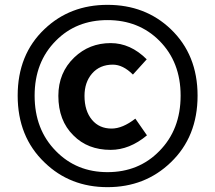

<svg xmlns="http://www.w3.org/2000/svg" viewBox="-20 -763 889 793"><path d="M164 -92Q53 -198 53 -368Q53 -538 164 -643Q269 -743 424 -743Q580 -743 685 -643Q796 -537 796 -368Q796 -198 685 -92Q579 10 424 10Q269 10 164 -92ZM638 -139Q726 -228 726 -368Q726 -507 638 -595Q553 -680 424 -680Q295 -680 211 -595Q123 -507 123 -368Q123 -228 211 -139Q296 -52 424 -52Q553 -52 638 -139ZM283 -204Q221 -265 221 -367Q221 -463 287 -526Q349 -585 437 -585Q519 -585 586 -518L529 -455Q488 -496 446 -496Q392 -496 360 -459Q329 -423 329 -367Q329 -305 360 -268Q390 -232 441 -232Q486 -232 539 -273L587 -204Q515 -144 437 -144Q342 -144 283 -204Z"/></svg>

Font: Noto Sans Tobesmart edit
Style: Bold
Weight: 700
Designer: Ryoko NISHIZUKA  (kana & ideographs); Paul D. Hunt (Latin, Greek & Cyrillic); Wenlong ZHANG  (bopomofo); Sandoll Communi
Foundry: Adobe Systems Incorporated
Version: Version 1.005 Oct 7, 2021